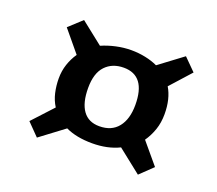

<svg xmlns="http://www.w3.org/2000/svg" viewBox="-86 -662 785 696"><g transform="rotate(20 306.0 -314.5)"><path d="M116 -313Q116 -342 124.5 -367.5Q133 -393 148 -415L80 -497L130 -543L216 -475Q241 -486 270.5 -492.5Q300 -499 329 -499Q357 -499 383.5 -493.5Q410 -488 431 -478L522 -546L568 -500L497 -421Q521 -381 521 -322Q521 -289 511.5 -261.5Q502 -234 486 -211L554 -130L505 -83L414 -155Q369 -133 310 -133Q249 -133 207 -153L115 -84L69 -131L142 -210Q128 -232 122 -258.5Q116 -285 116 -313ZM228 -317Q228 -260 249.5 -230Q271 -200 313 -200Q360 -200 385 -231Q410 -262 410 -317Q410 -430 325 -430Q281 -430 254.5 -402Q228 -374 228 -317Z"/></g></svg>

Font: Literata 7pt SemiBold
Style: Italic
Weight: 600
Italic angle: -2°
Designer: Latin by Veronika Burian and Jose Scaglione. Greek by Irene Vlachou. Cyrillic by Vera Evstafieva
Foundry: TypeTogether
Version: Version 3.002